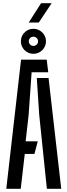

<svg xmlns="http://www.w3.org/2000/svg" viewBox="-20 -1170 418 1190"><path d="M19 0 110.5 -800H269.5L279 -722H176L157.5 -458L139 -294H214L193.5 -216H133.5L108.5 0ZM270.5 0 223 -459 208 -686.5H281L359.5 0ZM187 -836.5Q155 -836.5 132.2 -859.2Q109.5 -882 109.5 -914Q109.5 -946 132.2 -968.8Q155 -991.5 187 -991.5Q219 -991.5 242 -968.8Q265 -946 265 -914Q265 -882 242 -859.2Q219 -836.5 187 -836.5ZM187 -885.5Q199 -885.5 207.5 -893.8Q216 -902 216 -914Q216 -926 207.5 -934.2Q199 -942.5 187 -942.5Q175 -942.5 166.8 -934.2Q158.5 -926 158.5 -914Q158.5 -902 166.8 -893.8Q175 -885.5 187 -885.5ZM158 -1030.5 234.5 -1150H300L220.5 -1030.5Z"/></svg>

Font: Big Shoulders Stencil Display SemiBold
Style: Regular
Weight: 600
Designer: Patric King
Foundry: XO Type Co
Version: Version 1.000